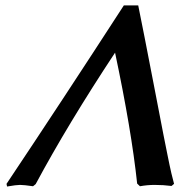

<svg xmlns="http://www.w3.org/2000/svg" viewBox="-20 -678 669 704"><path d="M493.2 4.9 482.9 -4.9Q461.9 -201.7 401.9 -484.9Q229.5 -224.1 110.8 -2.9L101.1 4.9Q67.9 0 53.2 0Q40 0 5.9 5.9L3.9 -3.9Q202.1 -300.3 434.1 -658.2H486.8Q504.4 -572.3 543 -372.1Q548.8 -343.3 560.8 -280Q572.8 -216.8 579.1 -185.1Q585.4 -153.3 594 -110.6Q602.5 -67.9 608.4 -42.7Q614.3 -17.6 618.2 -3.9L608.9 3.9Q579.6 0 546.9 0Q520 0 493.2 4.9Z"/></svg>

Font: Linear Smooth
Style: Bold Italic
Weight: 700
Designer: Philipp H. Poll, Flanker
Foundry: Philipp H. Poll, reworked by Flanker
Version: Version 1.061 | FøM Fix